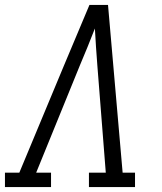

<svg xmlns="http://www.w3.org/2000/svg" viewBox="-33 -755 653 775"><path d="M-13 0V-58H45L225 -490L328 -735H403L462 -58H512V0H326V-58H394L360 -490Q357 -528 354.5 -565.5Q352 -603 350 -640Q335 -602 320 -564.5Q305 -527 289 -490L113 -58H173V0Z"/></svg>

Font: Iosevka Slab Light Extended
Style: Italic
Weight: 300
Width: 7
Italic angle: -9°
Monospace: yes
Designer: Belleve Invis
Foundry: Belleve Invis
Version: Version 11.1.0; ttfautohint (v1.8.3)